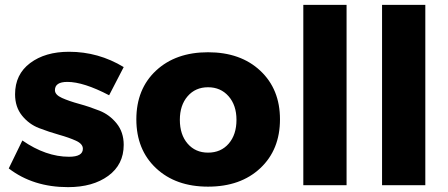

<svg xmlns="http://www.w3.org/2000/svg" viewBox="-20 -762 1843 790"><path d="M429 -370Q324 -425 257 -425Q206 -425 206 -391Q206 -372 235 -359Q264 -346 306 -334.5Q348 -323 389.5 -306.5Q431 -290 460 -254Q489 -218 489 -166Q489 -85 425.5 -38.5Q362 8 260 8Q116 8 16 -69L72 -184Q169 -117 264 -117Q321 -117 321 -150Q321 -170 292.5 -183Q264 -196 223 -207.5Q182 -219 140.5 -235Q99 -251 70.5 -286.5Q42 -322 42 -374Q42 -456 104 -502.5Q166 -549 264 -549Q385 -549 489 -486Z M836 -547Q970 -547 1051 -471Q1132 -395 1132 -271Q1132 -146 1051 -70Q970 6 836 6Q703 6 622 -70Q541 -146 541 -271Q541 -396 622 -471.5Q703 -547 836 -547ZM720 -269Q720 -208 752 -171Q784 -134 836 -134Q889 -134 921 -171Q953 -208 953 -269Q953 -329 920.5 -366Q888 -403 836 -403Q784 -403 752 -366Q720 -329 720 -269Z M1228 -742H1406V0H1228Z M1552 -742H1730V0H1552Z"/></svg>

Font: Montserrat arm
Style: Bold
Weight: 700
Designer: Julieta Ulanovsky
Foundry: Julieta Ulanovsky
Version: Version 6.000;PS 006.000;hotconv 1.0.88;makeotf.lib2.5.64775